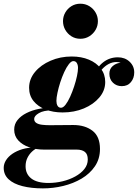

<svg xmlns="http://www.w3.org/2000/svg" viewBox="-94 -782 762 1062"><path d="M143.5 260Q79 260 30 247.5Q-19 235 -46.2 209.8Q-73.5 184.5 -73.5 146.5Q-73.5 124.5 -60.8 104.2Q-48 84 -24.8 68.2Q-1.5 52.5 29.5 43.2Q60.5 34 97.5 34H118Q99.5 41.5 83.5 56.2Q67.5 71 57.5 91.5Q47.5 112 47.5 137.5Q47.5 180.5 79 205.2Q110.5 230 174.5 230Q213.5 230 252 220.8Q290.5 211.5 322 194.2Q353.5 177 372.5 153.2Q391.5 129.5 391.5 100Q391.5 70.5 375.2 58Q359 45.5 330.5 45.5Q321 45.5 302 45.5Q283 45.5 259.8 45.5Q236.5 45.5 214 45.5Q191.5 45.5 174 45.5Q156.5 45.5 150 45.5Q105 45.5 67.5 32.5Q30 19.5 7.2 -5.2Q-15.5 -30 -15.5 -65Q-15.5 -95.5 3 -118.2Q21.5 -141 52.2 -156.5Q83 -172 120 -179.5Q157 -187 194.5 -187L193.5 -171.5Q147 -171.5 121 -156.2Q95 -141 95 -124Q95 -110 106.5 -102.2Q118 -94.5 137.5 -92Q157 -89.5 180.5 -89.5Q198 -89.5 223.2 -89.8Q248.5 -90 273 -90.2Q297.5 -90.5 311.5 -90.5Q376 -90.5 417.5 -58.8Q459 -27 459 42Q459 96.5 431.2 137.5Q403.5 178.5 357.5 205.8Q311.5 233 255.8 246.5Q200 260 143.5 260ZM252.5 -160Q199.5 -160 157.5 -176.5Q115.5 -193 91.2 -223.5Q67 -254 67 -296.5Q67 -344.5 99.5 -383.8Q132 -423 185.8 -446.2Q239.5 -469.5 302.5 -469.5Q356 -469.5 397.8 -452Q439.5 -434.5 463.8 -402.8Q488 -371 488 -328.5Q488 -281 455.5 -242.8Q423 -204.5 369.8 -182.2Q316.5 -160 252.5 -160ZM243.5 -186Q255.5 -186 268.5 -202.8Q281.5 -219.5 293.8 -246.5Q306 -273.5 316 -303.8Q326 -334 331.8 -361.5Q337.5 -389 337.5 -406.5Q337.5 -422 331.2 -433Q325 -444 311.5 -444Q300 -444 286.8 -427Q273.5 -410 261.2 -383.2Q249 -356.5 239.2 -326.2Q229.5 -296 223.8 -268.5Q218 -241 218 -224Q218 -208 224.2 -197Q230.5 -186 243.5 -186ZM558 -465Q597 -465 622.8 -440.8Q648.5 -416.5 648.5 -381.5Q648.5 -350 630.2 -327.8Q612 -305.5 579.5 -305.5Q550.5 -305.5 530.8 -324.5Q511 -343.5 511 -374.5Q511 -400.5 529 -416.2Q547 -432 570.5 -434.5Q578 -433.5 584.2 -429Q590.5 -424.5 594 -417Q588.5 -426.5 576.8 -432.8Q565 -439 551 -439Q528 -439 507 -428Q486 -417 467.5 -395.8Q449 -374.5 434 -344L415 -354.5Q441.5 -410 476.8 -437.5Q512 -465 558 -465ZM350.5 -567.5Q323 -567.5 301.2 -581.2Q279.5 -595 267 -617Q254.5 -639 254.5 -665Q254.5 -690.5 267 -712.5Q279.5 -734.5 301.2 -748Q323 -761.5 350.5 -761.5Q378 -761.5 400 -748Q422 -734.5 434.8 -712.5Q447.5 -690.5 447.5 -665Q447.5 -639 434.8 -617Q422 -595 400 -581.2Q378 -567.5 350.5 -567.5Z"/></svg>

Font: Bodoni Moda 9pt ExtraBold
Style: Italic
Weight: 800
Italic angle: -13°
Designer: Owen Earl
Foundry: indestructible type
Version: Version 2.004